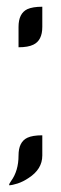

<svg xmlns="http://www.w3.org/2000/svg" viewBox="-20 -528 184 576"><path d="M7.3 27.8Q7.3 22.9 13.2 15.1Q35.6 -15.6 35.6 -61.5Q35.6 -102.1 62 -114.7Q77.6 -122.1 106.9 -122.1V-61.5Q106.9 -20.5 65.9 5.9Q49.3 17.1 32.7 22.5Q16.1 27.8 7.3 27.8ZM35.6 -386.2V-447.3Q35.6 -487.8 62 -500.5Q78.1 -507.8 106.9 -507.8V-447.3Q106.9 -406.7 80.1 -394Q64.5 -386.2 35.6 -386.2Z"/></svg>

Font: Greenwashing Machine
Style: Regular
Weight: 400
Designer: Tup Wanders
Foundry: Free font, DO NOT SELL
Version: Version 1.00;August 10, 2023;FontCreator 11.5.0.2430 64-bit